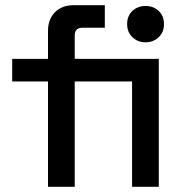

<svg xmlns="http://www.w3.org/2000/svg" viewBox="-20 -720 708 740"><path d="M165 0V-406H27V-493H165V-601Q165 -646 192 -673Q219 -700 264 -700H384V-613H297Q268 -613 268 -583V-493H489V-406H268V0ZM489 0V-493H592V0ZM541 -557Q511 -557 490.5 -576.5Q470 -596 470 -627Q470 -659 490.5 -678Q511 -697 541 -697Q571 -697 591.5 -678Q612 -659 612 -627Q612 -596 591.5 -576.5Q571 -557 541 -557Z"/></svg>

Font: Space Grotesk Medium
Style: Regular
Weight: 500
Designer: Florian Karsten
Foundry: Florian Karsten
Version: Version 2.000